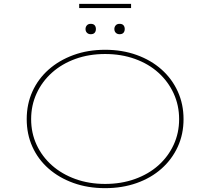

<svg xmlns="http://www.w3.org/2000/svg" viewBox="-20 -969 1094 999"><path d="M527 10Q437 10 362 -17Q287 -44 232.5 -92Q178 -140 148.5 -205.5Q119 -271 119 -349Q119 -427 148.5 -492.5Q178 -558 232.5 -606.5Q287 -655 362 -682.5Q437 -710 527 -710Q616 -710 691 -683Q766 -656 820.5 -607.5Q875 -559 905 -493Q935 -427 935 -349Q935 -271 905 -205.5Q875 -140 820.5 -91.5Q766 -43 691 -16.5Q616 10 527 10ZM527 -12Q611 -12 682 -37.5Q753 -63 804 -108.5Q855 -154 883.5 -215.5Q912 -277 912 -349Q912 -421 883.5 -483Q855 -545 804 -591Q753 -637 682 -662.5Q611 -688 527 -688Q443 -688 372.5 -662.5Q302 -637 250.5 -591Q199 -545 170.5 -483Q142 -421 142 -349Q142 -277 170.5 -215.5Q199 -154 250.5 -108.5Q302 -63 372.5 -37.5Q443 -12 527 -12ZM602 -791Q590 -791 582.5 -798.5Q575 -806 575 -818Q575 -829 582 -837Q589 -845 602 -845Q616 -845 622.5 -837.5Q629 -830 629 -818Q629 -806 622.5 -798.5Q616 -791 602 -791ZM452 -791Q440 -791 432.5 -798.5Q425 -806 425 -818Q425 -829 432 -837Q439 -845 452 -845Q466 -845 472.5 -837.5Q479 -830 479 -818Q479 -806 472.5 -798.5Q466 -791 452 -791ZM392 -927V-949H662V-927Z"/></svg>

Font: Lexend Tera Thin
Style: Regular
Weight: 250
Version: Version 1.007